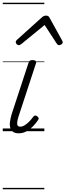

<svg xmlns="http://www.w3.org/2000/svg" viewBox="-20 -950 474 1390"><path d="M116 15Q91 15 76 5.5Q61 -4 55 -22.5Q49 -41 52 -66Q55 -91 64 -122L186 -494Q190 -506 196 -510.5Q202 -515 217 -515Q231 -515 237.5 -509Q244 -503 241 -493L114 -106Q106 -81 104.5 -64.5Q103 -48 108.5 -40.5Q114 -33 126 -33Q143 -33 160 -44Q177 -55 193 -71.5Q209 -88 220 -104Q226 -112 233.5 -113.5Q241 -115 249 -108Q259 -101 260 -95Q261 -89 256 -82Q244 -63 223.5 -40.5Q203 -18 175.5 -1.5Q148 15 116 15ZM116 -623Q108 -623 101 -630Q94 -637 94 -645Q94 -650 96.5 -654Q99 -658 103 -662L284 -825Q292 -832 299 -834.5Q306 -837 314 -837Q321 -837 327.5 -834Q334 -831 338 -823L428 -660Q431 -655 432.5 -651Q434 -647 434 -644Q434 -635 425 -629Q416 -623 409 -623Q403 -623 398.5 -626Q394 -629 391 -634L303 -769L138 -634Q131 -629 126.5 -626Q122 -623 116 -623ZM0 410H301V420H0ZM0 -20H301V0H0ZM0 -505H301V-500H0ZM0 -930H301V-920H0Z"/></svg>

Font: Playwrite DE LA Guides
Style: Regular
Weight: 400
Designer: Veronika Burian, José Scaglione
Foundry: TypeTogether
Version: Version 1.003